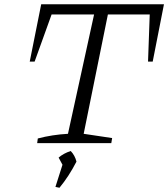

<svg xmlns="http://www.w3.org/2000/svg" viewBox="-20 -674 792 904"><path d="M752 -654 699 -384H677L685 -606H488L374 -44L508 -24L504 0H155L158 -22Q192 -31 227.5 -36.5Q263 -42 300 -44L423 -606H223L143 -384H120L174 -654ZM241 206 276 96 340 87Q304 157 260 210ZM284 120 256 68Q279 48 313 37Q333 58 340 87Z"/></svg>

Font: Piazzolla 8pt ExtraLight
Style: Italic
Weight: 250
Italic angle: -11.3°
Designer: Juan Pablo del Peral
Foundry: Huerta Tipografica
Version: Version 2.001